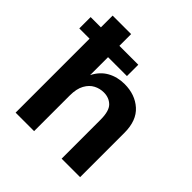

<svg xmlns="http://www.w3.org/2000/svg" viewBox="-195 -862 1006 1006"><g transform="rotate(45 307.5 -359.5)"><path d="M72 0V-548H-4V-632H72V-719H209V-632H349V-548H209V-415Q233 -463 275 -486.5Q317 -510 370 -510Q448 -510 499 -464.5Q550 -419 550 -328V0H413V-288Q413 -353 388 -377.5Q363 -402 324 -402Q295 -402 269 -388.5Q243 -375 226 -344.5Q209 -314 209 -264V0Z"/></g></svg>

Font: Work Sans SemiBold
Style: Regular
Weight: 600
Designer: Wei Huang
Foundry: Wei Huang
Version: Version 2.010; ttfautohint (v1.8.3)